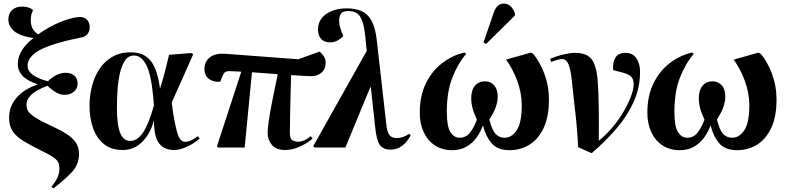

<svg xmlns="http://www.w3.org/2000/svg" viewBox="-20 -829 4430 1079"><path d="M280 230 269 220Q289 197 301.5 171.5Q314 146 314 118Q314 96 306.5 82Q299 68 278.5 54Q258 40 219 21Q158 -9 116 -34Q74 -59 52.5 -89.5Q31 -120 31 -168Q31 -231 73.5 -280Q116 -329 190 -354V-356Q131 -376 105.5 -404Q80 -432 80 -470Q80 -509 103 -546Q126 -583 168 -615Q90 -627 58.5 -655Q27 -683 27 -720Q27 -752 47.5 -772Q68 -792 105 -792Q144 -792 166 -772Q158 -757 155.5 -743.5Q153 -730 153 -714Q153 -687 163 -668.5Q173 -650 194 -636Q254 -678 313.5 -703Q373 -728 420 -733Q448 -736 466 -720.5Q484 -705 484 -677Q484 -652 471 -637Q458 -622 439 -619Q275 -586 205 -548.5Q135 -511 135 -459Q135 -403 249 -372Q275 -397 299.5 -408.5Q324 -420 349 -420Q377 -420 396.5 -405Q416 -390 416 -359Q416 -330 394.5 -313Q373 -296 345 -296Q319 -296 295.5 -309.5Q272 -323 247 -347Q219 -337 191.5 -322Q164 -307 146.5 -286.5Q129 -266 129 -240Q129 -220 138.5 -204Q148 -188 181 -167Q214 -146 284 -114Q337 -89 367.5 -66.5Q398 -44 411 -19.5Q424 5 424 37Q424 95 384.5 137.5Q345 180 280 230Z M670 14Q604 14 562.5 -20.5Q521 -55 502 -112Q483 -169 483 -235Q483 -290 496.5 -343.5Q510 -397 538 -440Q566 -483 610 -509Q654 -535 715 -535Q741 -535 766.5 -528Q792 -521 814.5 -500.5Q837 -480 853.5 -439.5Q870 -399 879 -332H880Q893 -375 901.5 -406.5Q910 -438 916.5 -465Q923 -492 930 -521L1054 -531L1066 -525Q1041 -468 1021 -423Q1001 -378 982.5 -337Q964 -296 945 -253L951 -207Q965 -117 979 -74.5Q993 -32 1022 -32Q1037 -32 1056 -41Q1075 -50 1092 -64L1102 -51Q1090 -39 1066 -23.5Q1042 -8 1013 3Q984 14 957 14Q904 14 875 -22Q846 -58 845 -149H844Q824 -76 778.5 -31Q733 14 670 14ZM712 -37Q751 -37 783 -83Q815 -129 845 -236L841 -286Q829 -413 801.5 -465Q774 -517 733 -517Q702 -517 683 -489.5Q664 -462 654 -418Q644 -374 640.5 -323Q637 -272 637 -224Q637 -126 655.5 -81.5Q674 -37 712 -37Z M1583 14Q1532 14 1508 -14.5Q1484 -43 1484 -84Q1484 -108 1491.5 -157Q1499 -206 1512 -272Q1525 -338 1541 -412Q1506 -415 1468.5 -417.5Q1431 -420 1396 -423L1355 0H1207L1199 -6L1336 -426Q1318 -427 1301 -428Q1284 -429 1269 -429Q1251 -430 1242 -421Q1233 -412 1225 -389L1218 -370Q1184 -366 1156.5 -384Q1129 -402 1129 -441Q1129 -483 1159 -506.5Q1189 -530 1243 -527L1656 -496L1776 -539Q1788 -530 1799 -514Q1810 -498 1810 -476Q1810 -441 1787 -421Q1764 -401 1730 -401Q1719 -401 1688 -402.5Q1657 -404 1616 -407Q1614 -343 1612.5 -280Q1611 -217 1610 -165Q1609 -113 1609 -81Q1609 -47 1625.5 -39.5Q1642 -32 1657 -32Q1666 -32 1685 -38.5Q1704 -45 1726 -64L1737 -51Q1724 -38 1699.5 -23Q1675 -8 1644.5 3Q1614 14 1583 14Z M2176 12Q2134 12 2115 -14Q2096 -40 2089 -109L2064 -339H2061L1921 0H1749L1740 -7L2041 -543L2033 -622Q2027 -680 2015.5 -711.5Q2004 -743 1985 -755Q1966 -767 1936 -767Q1906 -767 1896 -751.5Q1886 -736 1886 -715Q1886 -701 1888.5 -687.5Q1891 -674 1899 -652L1909 -626Q1902 -617 1881.5 -604Q1861 -591 1834 -591Q1802 -591 1784.5 -610.5Q1767 -630 1767 -662Q1767 -701 1789 -728Q1811 -755 1848 -768.5Q1885 -782 1929 -782Q1975 -782 2010 -767.5Q2045 -753 2067 -714.5Q2089 -676 2097 -606L2150 -139Q2155 -86 2169 -69.5Q2183 -53 2210 -53Q2227 -53 2244.5 -59Q2262 -65 2280 -77L2288 -68Q2269 -32 2240.5 -10Q2212 12 2176 12Z M2520 15Q2465 15 2424 -12Q2383 -39 2361 -86.5Q2339 -134 2339 -196Q2339 -288 2372 -357.5Q2405 -427 2462 -472Q2519 -517 2590 -534L2600 -526Q2553 -472 2522 -392.5Q2491 -313 2491 -201Q2491 -117 2511.5 -86Q2532 -55 2562 -55Q2599 -55 2621 -83Q2643 -111 2660 -156Q2641 -198 2634.5 -224.5Q2628 -251 2628 -275Q2628 -322 2649 -347Q2670 -372 2706 -372Q2737 -372 2757 -349.5Q2777 -327 2777 -285Q2777 -228 2730 -158Q2744 -100 2764 -77.5Q2784 -55 2816 -55Q2855 -55 2883.5 -96.5Q2912 -138 2912 -238Q2912 -307 2886.5 -375.5Q2861 -444 2824 -494L2962 -533L2975 -528Q3013 -484 3039 -415Q3065 -346 3065 -271Q3065 -172 3034.5 -108.5Q3004 -45 2954 -15Q2904 15 2844 15Q2776 15 2743 -23.5Q2710 -62 2695 -122H2693Q2681 -88 2658.5 -56.5Q2636 -25 2602 -5Q2568 15 2520 15ZM2712 -582 2697 -590 2754 -756Q2772 -809 2810 -809Q2834 -809 2850.5 -793Q2867 -777 2874 -751V-742Z M3305 32 3229 -2Q3227 -41 3224.5 -76Q3222 -111 3218.5 -148Q3215 -185 3209.5 -230Q3204 -275 3198 -335Q3192 -403 3184 -437.5Q3176 -472 3165 -484.5Q3154 -497 3141 -497Q3127 -497 3108.5 -491.5Q3090 -486 3078 -481L3071 -498Q3108 -514 3146.5 -523Q3185 -532 3210 -532Q3253 -532 3280 -517.5Q3307 -503 3321.5 -465.5Q3336 -428 3340 -359Q3344 -301 3345 -220Q3346 -139 3345 -38Q3386 -71 3421.5 -113Q3457 -155 3483.5 -200Q3510 -245 3525.5 -286Q3541 -327 3541 -357Q3541 -383 3528 -397Q3515 -411 3483 -420L3426 -435Q3422 -478 3438.5 -505Q3455 -532 3495 -532Q3535 -532 3556 -502Q3577 -472 3577 -425Q3577 -336 3541 -256.5Q3505 -177 3443.5 -105.5Q3382 -34 3305 32Z M3799 15Q3744 15 3703 -12Q3662 -39 3640 -86.5Q3618 -134 3618 -196Q3618 -288 3651 -357.5Q3684 -427 3741 -472Q3798 -517 3869 -534L3879 -526Q3832 -472 3801 -392.5Q3770 -313 3770 -201Q3770 -117 3790.5 -86Q3811 -55 3841 -55Q3878 -55 3900 -83Q3922 -111 3939 -156Q3920 -198 3913.5 -224.5Q3907 -251 3907 -275Q3907 -322 3928 -347Q3949 -372 3985 -372Q4016 -372 4036 -349.5Q4056 -327 4056 -285Q4056 -228 4009 -158Q4023 -100 4043 -77.5Q4063 -55 4095 -55Q4134 -55 4162.5 -96.5Q4191 -138 4191 -238Q4191 -307 4165.5 -375.5Q4140 -444 4103 -494L4241 -533L4254 -528Q4292 -484 4318 -415Q4344 -346 4344 -271Q4344 -172 4313.5 -108.5Q4283 -45 4233 -15Q4183 15 4123 15Q4055 15 4022 -23.5Q3989 -62 3974 -122H3972Q3960 -88 3937.5 -56.5Q3915 -25 3881 -5Q3847 15 3799 15Z"/></svg>

Font: Literata 72pt
Style: Bold Italic
Weight: 700
Italic angle: -2°
Designer: Latin by Veronika Burian and Jose Scaglione. Greek by Irene Vlachou. Cyrillic by Vera Evstafieva
Foundry: TypeTogether
Version: Version 3.002